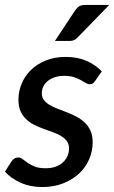

<svg xmlns="http://www.w3.org/2000/svg" viewBox="-25 -748 462 776"><path d="M359 -420.5Q354.5 -413.5 349.8 -410.5Q345 -407.5 338 -407.5Q330 -407.5 321.5 -412.8Q313 -418 301.2 -424.5Q289.5 -431 273.5 -436.2Q257.5 -441.5 235 -441.5Q214 -441.5 197.2 -436Q180.5 -430.5 168.5 -421Q156.5 -411.5 150.2 -398.5Q144 -385.5 144 -371Q144 -354.5 152.8 -343.2Q161.5 -332 176 -323.5Q190.5 -315 209 -308Q227.5 -301 246.8 -293.5Q266 -286 284.5 -276.2Q303 -266.5 317.5 -252.8Q332 -239 340.8 -219.5Q349.5 -200 349.5 -173Q349.5 -137 335.2 -104Q321 -71 294.2 -46.2Q267.5 -21.5 229.8 -6.8Q192 8 145.5 8Q97 8 57.8 -9.8Q18.5 -27.5 -5 -54.5L21.5 -95.5Q26.5 -103 33 -107.2Q39.5 -111.5 49 -111.5Q58 -111.5 66.5 -104.8Q75 -98 86.8 -89.8Q98.5 -81.5 115.5 -74.8Q132.5 -68 159.5 -68Q182 -68 199.5 -74.2Q217 -80.5 229 -91.5Q241 -102.5 247.5 -117Q254 -131.5 254 -147.5Q254 -165.5 245.2 -177.5Q236.5 -189.5 222 -198.2Q207.5 -207 189.2 -213.5Q171 -220 151.8 -227Q132.5 -234 114.2 -243Q96 -252 81.5 -265.5Q67 -279 58.2 -298.2Q49.5 -317.5 49.5 -345.5Q49.5 -378.5 62.5 -409.8Q75.5 -441 100 -465Q124.5 -489 160 -503.5Q195.5 -518 241 -518Q288.5 -518 324.8 -502Q361 -486 386.5 -459.5ZM416.5 -728 290.5 -598.5Q282 -589.5 274.8 -586Q267.5 -582.5 256 -582.5H197L277 -703.5Q285 -716 294.2 -722Q303.5 -728 320.5 -728Z"/></svg>

Font: Lato SemiBold
Style: Italic
Weight: 600
Italic angle: -7°
Designer: Lukasz Dziedzic with Adam Twardoch and Botio Nikoltchev
Foundry: tyPoland Lukasz Dziedzic
Version: Version 2.015; 2015-08-06; http://www.latofonts.com/